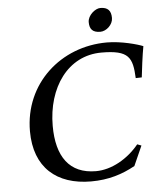

<svg xmlns="http://www.w3.org/2000/svg" viewBox="-59 -912 824 979"><g transform="rotate(-5 353.5 -422.5)"><path d="M79 -266C79 -80 192 16 368 16C458 16 529 -7 594 -43L639 -144L618 -152C561 -82 477 -34 397 -34C261 -34 197 -126 197 -283C197 -478 304 -634 477 -634C618 -634 635 -595 640 -489L671 -490C674 -519 685 -607 693 -648C667 -659 583 -683 509 -683C273 -683 79 -510 79 -266ZM426 -794C426 -758 442 -740 481 -740C512 -740 546 -771 546 -805C546 -842 530 -861 491 -861C465 -861 426 -829 426 -794Z"/></g></svg>

Font: KpRoman
Style: SemiboldItalic
Weight: 600
Italic angle: -11°
Version: Version 0.66